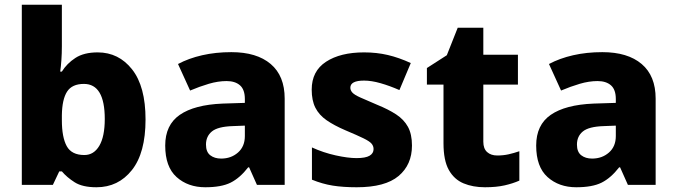

<svg xmlns="http://www.w3.org/2000/svg" viewBox="-20 -780 2856 810"><path d="M241 -585Q241 -555 239 -526.5Q237 -498 234 -478H241Q262 -512 298 -535.5Q334 -559 392 -559Q481 -559 537.5 -487Q594 -415 594 -276Q594 -135 536.5 -62.5Q479 10 387 10Q328 10 295 -11Q262 -32 241 -57H230L203 0H72V-760H241ZM334 -426Q284 -426 263 -393.5Q242 -361 241 -294V-273Q241 -201 261.5 -163.5Q282 -126 336 -126Q376 -126 399 -165Q422 -204 422 -278Q422 -426 334 -426Z M956 -560Q1063 -560 1122 -510Q1181 -460 1181 -364V0H1064L1031 -74H1027Q992 -29 953 -9.5Q914 10 846 10Q773 10 725 -33Q677 -76 677 -166Q677 -253 738.5 -295.5Q800 -338 919 -343L1013 -346V-362Q1013 -402 992.5 -420Q972 -438 936 -438Q900 -438 861 -426.5Q822 -415 782 -398L731 -510Q776 -534 833 -547Q890 -560 956 -560ZM962 -248Q899 -246 874 -225.5Q849 -205 849 -170Q849 -139 867 -125Q885 -111 913 -111Q955 -111 984 -136.5Q1013 -162 1013 -206V-250Z M1718 -166Q1718 -85 1661.5 -37.5Q1605 10 1485 10Q1427 10 1383.5 3Q1340 -4 1296 -22V-158Q1344 -136 1396 -124.5Q1448 -113 1484 -113Q1522 -113 1539 -123Q1556 -133 1556 -151Q1556 -164 1547.5 -174Q1539 -184 1513.5 -196.5Q1488 -209 1438 -230Q1389 -251 1357.5 -273Q1326 -295 1310.5 -325.5Q1295 -356 1295 -402Q1295 -480 1355.5 -519.5Q1416 -559 1516 -559Q1569 -559 1616 -548Q1663 -537 1713 -514L1665 -400Q1624 -418 1585.5 -429Q1547 -440 1516 -440Q1458 -440 1458 -410Q1458 -399 1466.5 -389.5Q1475 -380 1499.5 -369Q1524 -358 1571 -338Q1618 -319 1651 -297.5Q1684 -276 1701 -245Q1718 -214 1718 -166Z M2078 -124Q2103 -124 2125.5 -129Q2148 -134 2171 -142V-18Q2144 -6 2109 2Q2074 10 2026 10Q1975 10 1935.5 -6.5Q1896 -23 1873.5 -63Q1851 -103 1851 -176V-423H1781V-493L1865 -547L1911 -663H2019V-549H2165V-423H2019V-182Q2019 -153 2035 -138.5Q2051 -124 2078 -124Z M2521 -560Q2628 -560 2687 -510Q2746 -460 2746 -364V0H2629L2596 -74H2592Q2557 -29 2518 -9.5Q2479 10 2411 10Q2338 10 2290 -33Q2242 -76 2242 -166Q2242 -253 2303.5 -295.5Q2365 -338 2484 -343L2578 -346V-362Q2578 -402 2557.5 -420Q2537 -438 2501 -438Q2465 -438 2426 -426.5Q2387 -415 2347 -398L2296 -510Q2341 -534 2398 -547Q2455 -560 2521 -560ZM2527 -248Q2464 -246 2439 -225.5Q2414 -205 2414 -170Q2414 -139 2432 -125Q2450 -111 2478 -111Q2520 -111 2549 -136.5Q2578 -162 2578 -206V-250Z"/></svg>

Font: Noto Sans Sinhala ExtraBold
Style: Regular
Weight: 800
Designer: Jelle Bosma - Monotype Design Team
Foundry: Monotype Imaging Inc.
Version: Version 2.006; ttfautohint (v1.8.4.7-5d5b)